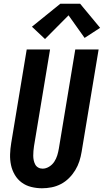

<svg xmlns="http://www.w3.org/2000/svg" viewBox="-20 -1000 556 1028"><path d="M205 8Q176 8 147.5 1Q119 -6 96.5 -22.5Q74 -39 59.5 -63.5Q45 -88 39 -116Q33 -144 34 -174Q35 -204 40 -234L123 -735H248L162 -217Q160 -204 159 -191.5Q158 -179 158 -166.5Q158 -154 160.5 -142Q163 -130 168.5 -119.5Q174 -109 184.5 -103Q195 -97 208 -97Q226 -97 243 -107.5Q260 -118 270.5 -134Q281 -150 286.5 -168Q292 -186 295 -204L383 -735H508L417 -187Q413 -162 405 -137Q397 -112 383 -89Q369 -66 349.5 -46.5Q330 -27 306 -14.5Q282 -2 256 3Q230 8 205 8ZM221 -791 151 -857 303 -980H409L516 -851L433 -797L347 -918Z"/></svg>

Font: Iosevka Curly XBdObl
Style: Regular
Weight: 800
Italic angle: -9°
Monospace: yes
Designer: Belleve Invis
Foundry: Belleve Invis
Version: Version 11.1.0; ttfautohint (v1.8.3)